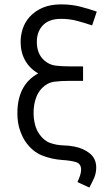

<svg xmlns="http://www.w3.org/2000/svg" viewBox="-20 -719 499 868"><path d="M255.9 -699.2Q302.2 -699.2 340.8 -689.5Q379.4 -679.7 417.5 -666.5L396.5 -604Q366.7 -614.3 331.1 -624Q295.4 -633.8 255.9 -633.8Q200.2 -633.8 172.4 -603Q146.5 -574.7 146.5 -529.8Q146.5 -475.6 180.2 -445.8Q203.1 -425.8 230.7 -422.4Q258.3 -418.9 296.9 -418.9H355.5V-353.5H296.9Q254.9 -353.5 224.4 -349.4Q193.8 -345.2 168.9 -319.8Q150.9 -301.3 141.4 -272.2Q131.8 -243.2 131.8 -208.5Q131.8 -182.6 137.9 -157.5Q144 -132.3 157.7 -112.8Q179.2 -82 208 -72.3Q236.8 -62.5 265.6 -61.8Q294.4 -61 315.4 -56.6Q356.9 -48.8 386 -25.4Q415 -2 415 38.6Q415 64.5 404.8 87.2Q394.5 109.9 383.8 128.9L330.1 104Q337.4 88.4 342 74.5Q346.7 60.5 346.7 48.3Q346.7 20 321.3 13.2Q295.9 6.3 262.7 4.4Q212.9 1 169.7 -16.4Q126.5 -33.7 95.2 -78.6Q80.1 -100.6 69.3 -133.1Q58.6 -165.5 58.6 -208.5Q58.6 -270 81.5 -315.4Q104.5 -360.8 152.8 -387.2Q114.7 -408.7 94 -445.3Q73.2 -481.9 73.2 -529.8Q73.2 -560.1 83 -589.6Q92.8 -619.1 114.3 -643.1Q138.7 -669.9 174.1 -684.6Q209.5 -699.2 255.9 -699.2Z"/></svg>

Font: Gidole
Style: Regular
Weight: 400
Version: Version 2.100; ttfautohint (v1.8.4.7-5d5b)